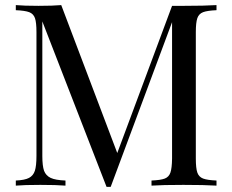

<svg xmlns="http://www.w3.org/2000/svg" viewBox="-20 -728 911 753"><path d="M748 -602.1V-106Q748 -68.4 753.9 -51.3Q759.8 -34.2 776.4 -27.8Q793 -21.5 829.1 -20V0Q782.2 -2.9 699.2 -2.9Q616.2 -2.9 574.2 0V-20Q610.4 -21.5 626.5 -27.8Q642.6 -34.2 648.4 -51.3Q654.3 -68.4 654.8 -106V-641.1L414.1 4.9H397.9L146 -644V-116.2Q146 -77.6 152.8 -58.1Q160.2 -39.1 178.7 -30.3Q197.3 -21.5 236.8 -20V0Q201.2 -2.9 138.2 -2.9Q75.2 -2.9 42 0V-20Q77.1 -21.5 93.8 -30.3Q110.4 -39.1 116.7 -58.1Q123 -77.6 123 -116.2V-602.1Q123 -639.6 117.2 -656.7Q111.3 -673.8 94.7 -680.2Q78.1 -686.5 42 -688V-708Q74.2 -705.1 130.9 -705.1Q187.5 -705.1 220.2 -708L439.9 -127.9L654.8 -705.1H702.1Q782.2 -705.1 829.1 -708V-688Q793 -686.5 776.4 -680.2Q759.8 -673.8 753.9 -656.7Q748 -639.6 748 -602.1Z"/></svg>

Font: PlayfairDisplay-Regular
Style: Regular
Weight: 400
Designer: Claus Eggers Sørensen
Foundry: Claus Eggers Sørensen
Version: Version 1.002;PS 001.002;hotconv 1.0.70;makeotf.lib2.5.58329